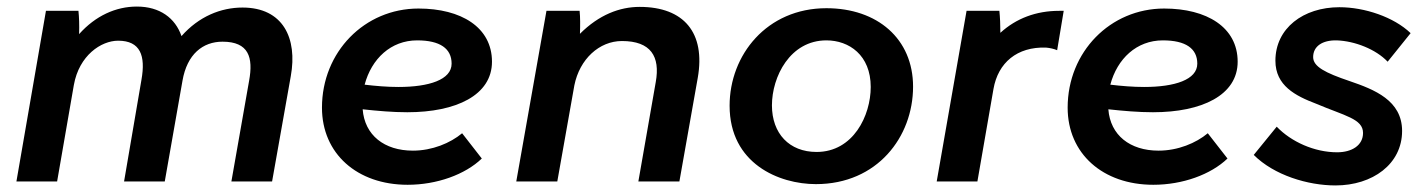

<svg xmlns="http://www.w3.org/2000/svg" viewBox="-20 -553 4346 585"><path d="M30 0H154L205 -294C221 -384 288 -429 340 -429C408 -429 424 -383 411 -310L358 0H482L536 -307C550 -388 598 -426 658 -426C738 -426 752 -378 739 -307L685 0H809L866 -321C887 -437 842 -530 719 -530C653 -530 586 -503 533 -443C514 -498 467 -533 397 -533C333 -533 271 -505 221 -449C222 -477 221 -501 219 -520H120Z M1222 10C1311 10 1397 -21 1448 -70L1388 -147C1352 -117 1297 -94 1238 -94C1151 -94 1091 -141 1085 -220C1131 -215 1177 -211 1221 -211C1370 -211 1479 -263 1479 -365C1479 -470 1385 -527 1255 -527C1091 -527 961 -395 961 -225C961 -85 1068 10 1222 10ZM1091 -295C1112 -374 1171 -430 1251 -430C1321 -430 1356 -405 1356 -359C1356 -310 1287 -288 1194 -288C1160 -288 1125 -291 1091 -295Z M1553 0H1678L1730 -293C1746 -373 1806 -428 1875 -428C1963 -428 1992 -381 1978 -303L1925 0H2050L2106 -316C2130 -453 2064 -532 1929 -532C1868 -532 1805 -508 1747 -450C1748 -475 1748 -501 1746 -520H1645Z M2466 8C2653 8 2762 -136 2762 -289C2762 -435 2653 -528 2498 -528C2316 -528 2203 -385 2203 -231C2203 -54 2354 8 2466 8ZM2468 -90C2385 -90 2332 -146 2332 -232C2332 -319 2387 -430 2498 -430C2567 -430 2633 -385 2633 -288C2633 -201 2580 -90 2468 -90Z M2834 0H2958L3007 -282C3021 -362 3079 -411 3167 -408C3179 -407 3192 -404 3201 -400L3221 -520H3207C3137 -520 3076 -497 3028 -453C3028 -476 3027 -501 3025 -520H2925Z M3494 10C3583 10 3669 -21 3720 -70L3660 -147C3624 -117 3569 -94 3510 -94C3423 -94 3363 -141 3357 -220C3403 -215 3449 -211 3493 -211C3642 -211 3751 -263 3751 -365C3751 -470 3657 -527 3527 -527C3363 -527 3233 -395 3233 -225C3233 -85 3340 10 3494 10ZM3363 -295C3384 -374 3443 -430 3523 -430C3593 -430 3628 -405 3628 -359C3628 -310 3559 -288 3466 -288C3432 -288 3397 -291 3363 -295Z M4049 12C4162 12 4252 -53 4252 -154C4252 -247 4168 -280 4092 -306C4018 -331 3981 -350 3981 -379C3981 -412 4009 -431 4053 -430C4108 -428 4172 -403 4208 -365L4278 -452C4227 -501 4138 -531 4061 -531C3951 -531 3866 -467 3866 -368C3866 -292 3927 -261 3990 -237C4077 -200 4133 -191 4133 -148C4133 -110 4099 -89 4054 -89C3985 -89 3914 -121 3870 -167L3800 -81C3862 -19 3965 12 4049 12Z"/></svg>

Font: Fixel Display 20240404 SemiBold
Style: Italic
Weight: 600
Italic angle: -10°
Designer: AlfaBravo + MacPaw
Foundry: Kyrylo Tkachov, Marchela Mozhyna, Serhii Makarenko, Maria Weinstein, Zakhar Kryvoshyya
Version: Version 1.211;Glyphs 3.2 (3225)